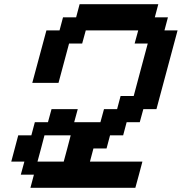

<svg xmlns="http://www.w3.org/2000/svg" viewBox="-20 -895 866 915"><path d="M125 0H625Q630.9 -21 642.1 -62.5Q653.3 -104 658.7 -125H408.7L425.3 -187.5H487.8L504.4 -250H566.9L583.5 -312.5H646L663.1 -375H725.6Q742.2 -437.5 775.9 -562.5Q809.6 -687.5 826.2 -750H763.7L780.3 -812.5H717.8L734.4 -875H359.4L342.8 -812.5H280.3L263.7 -750H201.2Q189.9 -708.5 167.5 -625Q145 -541.5 133.8 -500H258.8L309.1 -687.5H371.6L388.7 -750H638.7L621.6 -687.5H684.1Q672.9 -646 650.6 -562.7Q628.4 -479.5 617.2 -437.5H554.7L538.1 -375H475.6L458.5 -312.5H333.5L350.6 -375H225.6L208.5 -312.5H146L129.4 -250H66.9Q61.5 -229 50.3 -187.3Q39.1 -145.5 33.7 -125H96.2L79.1 -62.5H141.6ZM283.7 -125H158.7Q164.6 -145.5 175.5 -187.3Q186.5 -229 191.9 -250H316.9Q311.5 -229 300.5 -187.3Q289.6 -145.5 283.7 -125Z"/></svg>

Font: Faithful 32x
Style: Oblique
Weight: 400
Foundry: Faithful Resource Pack
Version: Version 1.0; January 27, 2023